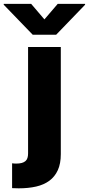

<svg xmlns="http://www.w3.org/2000/svg" viewBox="-94 -795 472 1019"><path d="M-29.8 71.7Q-24.1 72.4 -18.8 72.8Q-13.5 73.2 -8.5 73.2Q9.6 73.2 21.7 69.8Q33.7 66.4 41.2 59.8Q48.7 53.3 51.8 43.1Q55 33 55 19.2V-545.5H228.7V22.7Q228.7 73.5 212.9 108.1Q197.1 142.8 168 164.2Q138.8 185.7 97.7 195.1Q56.5 204.5 5.3 204.5Q-10.7 204.5 -29.8 203.5ZM-74.2 -769.9V-774.5H71.4L141.7 -692.1L212.4 -774.5H357.6V-769.9L204.2 -610.8H79.5Z"/></svg>

Font: Inter P Extra Bold
Style: Regular
Weight: 800
Designer: Rasmus Andersson
Foundry: rsms
Version: Version 3.018;git-588b23468